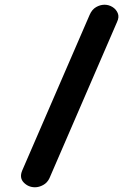

<svg xmlns="http://www.w3.org/2000/svg" viewBox="-20 -792 535 812"><path d="M128 0Q100 0 80.5 -20Q61 -40 74 -71L359 -729Q369 -752 386.5 -762Q404 -772 422 -772Q440 -772 455.5 -762.5Q471 -753 478 -736.5Q485 -720 475 -699L189 -38Q180 -19 162.5 -9.5Q145 0 128 0Z"/></svg>

Font: Edu VIC WA NT Beginner
Style: Bold
Weight: 700
Designer: Tina and Corey Anderson
Foundry: Google for Education
Version: Version 1.003